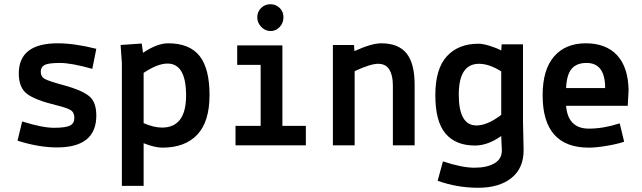

<svg xmlns="http://www.w3.org/2000/svg" viewBox="-20 -688 3040 909"><path d="M63 -22 85 -113Q180 -83 236 -83Q292 -83 312 -94Q332 -104 332 -130Q332 -156 314 -167Q296 -178 246 -190Q147 -214 108 -243.5Q69 -273 69 -340Q69 -483 253 -483Q332 -483 436 -457L417 -362Q318 -390 264 -390Q210 -390 191.5 -380.5Q173 -371 173 -348Q173 -325 191.5 -314.5Q210 -304 287 -283Q364 -262 400 -234.5Q436 -207 436 -141Q436 10 250 10Q163 10 63 -22Z M557 192V-389L551 -475L651 -482L657 -438Q724 -483 776 -483Q877 -483 924.5 -423.5Q972 -364 972 -238Q972 -112 914 -50.5Q856 11 749 11Q713 11 660 -10V192ZM772 -387Q726 -387 660 -343V-105Q708 -84 747 -84Q861 -84 861 -236Q861 -388 772 -387Z M1103 -381V-473H1317V-92H1428V0H1095V-92H1214V-381ZM1216 -650Q1234 -668 1260 -668Q1286 -668 1304 -650.5Q1322 -633 1322 -606Q1322 -579 1304 -560Q1286 -541 1261 -541Q1236 -541 1217 -560.5Q1198 -580 1198 -606Q1198 -632 1216 -650Z M1656 -475 1658 -446Q1739 -483 1785 -483Q1866 -483 1904.5 -435.5Q1943 -388 1943 -287V0H1840V-284Q1840 -332 1823 -359Q1806 -386 1770 -386Q1734 -386 1659 -351V0H1556V-475Z M2456 -115 2459 23Q2459 109 2401 155Q2343 201 2244 201Q2145 201 2052 168L2077 76Q2167 106 2226 106Q2285 106 2320.5 85.5Q2356 65 2356 24Q2356 16 2354.5 -7.5Q2353 -31 2353 -44Q2289 1 2229 1Q2137 1 2089 -56Q2041 -113 2041 -237.5Q2041 -362 2095.5 -421.5Q2150 -481 2245 -481Q2266 -481 2298.5 -471Q2331 -461 2353 -449L2355 -478H2456ZM2236 -94Q2287 -94 2353 -144V-350Q2296 -386 2248 -386Q2152 -386 2152 -240Q2152 -94 2236 -94Z M2956 -261 2952 -187H2660Q2669 -79 2768 -79Q2837 -79 2914 -104L2935 -17Q2903 -6 2852 2.5Q2801 11 2768 11Q2549 11 2549 -237Q2549 -358 2603 -420.5Q2657 -483 2753 -483Q2849 -483 2901.5 -426.5Q2954 -370 2956 -261ZM2757 -390Q2710 -390 2686.5 -362.5Q2663 -335 2660 -271H2845Q2845 -390 2757 -390Z"/></svg>

Font: TypoPRO Lekton
Style: Bold
Weight: 700
Monospace: yes
Designer: Paolo Mazzetti, Luciano Perondi, Raffaele Flato, Elena Papassissa, Emilio Macchia, Michela Povoleri, Tobias Seemiller, R
Version: Version 34.000